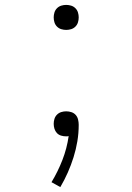

<svg xmlns="http://www.w3.org/2000/svg" viewBox="-20 -548 540 783"><path d="M226 215 190 195Q216 152 234.5 104.5Q253 57 260 7Q257 8 254.5 8Q252 8 249 8Q239 8 229 5Q219 2 212 -5.5Q205 -13 202 -23Q199 -33 199 -43Q199 -53 202 -63Q205 -73 212.5 -80.5Q220 -88 230 -91Q240 -94 250 -94Q261 -94 271.5 -90.5Q282 -87 289 -79Q296 -71 298.5 -60Q301 -49 301 -39Q301 -5 295.5 28Q290 61 280 93Q270 125 256.5 155.5Q243 186 226 215ZM250 -426Q240 -426 230 -429Q220 -432 212.5 -439.5Q205 -447 202 -457Q199 -467 199 -477Q199 -487 202 -497Q205 -507 212.5 -514.5Q220 -522 230 -525Q240 -528 250 -528Q260 -528 270 -525Q280 -522 287.5 -514.5Q295 -507 298 -497Q301 -487 301 -477Q301 -467 298 -457Q295 -447 287.5 -439.5Q280 -432 270 -429Q260 -426 250 -426Z"/></svg>

Font: Iosevka Aile Extralight
Style: Regular
Weight: 200
Designer: Belleve Invis
Foundry: Belleve Invis
Version: Version 31.1.0; ttfautohint (v1.8.4)